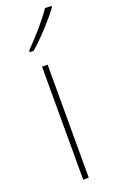

<svg xmlns="http://www.w3.org/2000/svg" viewBox="-150 -804 513 843"><g transform="rotate(-20 106.5 -382.5)"><path d="M213 -758V-765H183C152 -719 99 -659 54 -614V-606H72C120 -647 178 -711 213 -758ZM109 0V-528H83V0Z"/></g></svg>

Font: Noto Sans Georgian SemiCondensed Thin
Style: Regular
Weight: 100
Width: 4
Designer: Monotype Design Team, Akaki Razmadze
Foundry: Google LLC
Version: Version 2.005